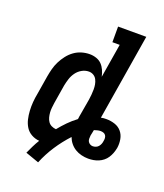

<svg xmlns="http://www.w3.org/2000/svg" viewBox="-154 -837 908 1062"><g transform="rotate(20 300.0 -306.5)"><path d="M197 122 118 94Q128 72 138.5 50.5Q149 29 162 8Q137 6 115.5 -6Q94 -18 81.5 -38Q69 -58 63.5 -81.5Q58 -105 56.5 -130.5Q55 -156 57 -181.5Q59 -207 64 -232L82 -342Q86 -365 92 -388Q98 -411 109 -433Q120 -455 135.5 -475Q151 -495 171 -509.5Q191 -524 214.5 -531Q238 -538 262 -538Q282 -538 301 -531.5Q320 -525 333 -511.5Q346 -498 354 -480Q362 -462 366 -443L399 -643H356V-735H522L439 -229Q447 -231 455 -231.5Q463 -232 471 -232Q497 -232 521 -224Q545 -216 560.5 -197.5Q576 -179 580.5 -153.5Q585 -128 581 -102Q581 -101 580.5 -100Q580 -99 580 -98Q577 -83 571.5 -69Q566 -55 557.5 -42Q549 -29 536.5 -19Q524 -9 509.5 -3Q495 3 480 5.5Q465 8 450 8Q430 8 409.5 3Q389 -2 372 -12.5Q355 -23 342.5 -38.5Q330 -54 323 -73Q283 -30 251 19Q219 68 197 122ZM227 -84Q248 -110 271.5 -134Q295 -158 322 -178Q323 -181 323.5 -184.5Q324 -188 324 -191L343 -301Q345 -316 346.5 -331Q348 -346 348 -361.5Q348 -377 345.5 -391Q343 -405 336.5 -418Q330 -431 317.5 -438.5Q305 -446 290 -446Q269 -446 249.5 -435Q230 -424 217 -406Q204 -388 197.5 -367.5Q191 -347 187 -327L169 -217Q167 -203 165.5 -188.5Q164 -174 165 -160Q166 -146 169.5 -132.5Q173 -119 180.5 -108Q188 -97 200.5 -91Q213 -85 227 -84ZM450 -65Q459 -65 468 -68.5Q477 -72 483 -79Q489 -86 492.5 -94.5Q496 -103 497 -112Q497 -112 497 -112Q497 -112 497 -112Q497 -112 497 -112Q497 -112 497 -112Q499 -121 498.5 -130Q498 -139 493.5 -146Q489 -153 480.5 -156Q472 -159 463 -159Q454 -159 444.5 -156.5Q435 -154 426 -151Q424 -142 422.5 -133.5Q421 -125 419 -117Q418 -107 418 -98Q418 -89 422 -81.5Q426 -74 434 -69.5Q442 -65 450 -65Z"/></g></svg>

Font: Iosevka Curly Slab SmBdExObl
Style: Regular
Weight: 600
Width: 7
Italic angle: -9°
Monospace: yes
Designer: Belleve Invis
Foundry: Belleve Invis
Version: Version 11.1.0; ttfautohint (v1.8.3)